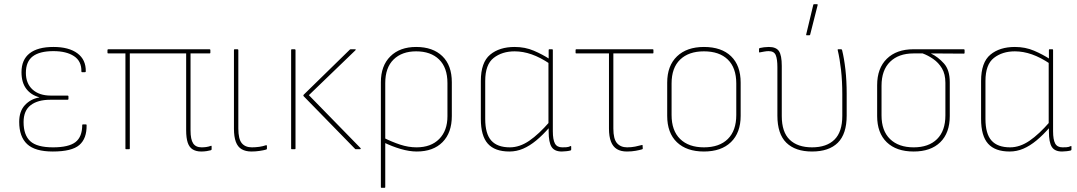

<svg xmlns="http://www.w3.org/2000/svg" viewBox="-20 -715 5159 920"><path d="M233 11Q148 11 110 -24.5Q72 -60 72 -131Q72 -182 99.5 -211.5Q127 -241 168 -248V-249Q128 -260 105.5 -290Q83 -320 83 -369Q83 -429 122 -459.5Q161 -490 236 -490Q310 -490 351 -459.5Q392 -429 391 -373Q391 -369 387 -369H373Q370 -369 370 -373Q371 -422 334.5 -446Q298 -470 236 -470Q170 -470 137 -445Q104 -420 104 -366Q104 -315 136 -286Q168 -257 223 -257H304Q308 -257 308 -253V-241Q308 -237 304 -237H221Q161 -237 127 -211Q93 -185 93 -130Q93 -68 125 -38.5Q157 -9 234 -9Q309 -9 341.5 -34Q374 -59 374 -116Q374 -119 378 -119H392Q395 -119 395 -115Q396 -51 360 -20Q324 11 233 11Z M944 11Q920 11 903.5 1Q887 -9 879.5 -31.5Q872 -54 872 -91V-459H602V-3Q602 0 598 0H584Q581 0 581 -3V-459H499Q495 -459 495 -462V-475Q495 -479 499 -479H984Q988 -479 988 -475V-462Q988 -459 984 -459H893V-90Q893 -47 905.5 -28Q918 -9 946 -9Q957 -9 968 -10.5Q979 -12 990 -16Q994 -18 994 -13V1Q994 3 990 5Q983 7 970.5 9Q958 11 944 11Z M1185 11Q1157 11 1138 0Q1119 -11 1110 -35.5Q1101 -60 1101 -98V-475Q1101 -479 1104 -479H1118Q1122 -479 1122 -475V-99Q1122 -49 1138.5 -29Q1155 -9 1187 -9Q1205 -9 1222.5 -11.5Q1240 -14 1254 -19Q1259 -20 1259 -16V-2Q1259 1 1254 2Q1244 5 1224.5 8Q1205 11 1185 11Z M1685 0Q1682 0 1681 -2L1435 -254Q1432 -257 1435 -261L1656 -477Q1658 -479 1661 -479H1681Q1687 -479 1683 -474L1460 -259L1708 -5Q1709 -3 1708 -1.5Q1707 0 1705 0ZM1378 0Q1375 0 1375 -3V-475Q1375 -479 1378 -479H1392Q1396 -479 1396 -475V-3Q1396 0 1392 0Z M1808 185Q1805 185 1805 182V-321Q1805 -400 1850.5 -445Q1896 -490 1974 -490Q2054 -490 2099.5 -446Q2145 -402 2145 -321V-159Q2145 -79 2100.5 -34Q2056 11 1977 11Q1942 11 1900.5 -1Q1859 -13 1816 -34V-56Q1858 -35 1897.5 -22Q1937 -9 1976 -9Q2045 -9 2084.5 -49Q2124 -89 2124 -158V-317Q2124 -391 2084 -430Q2044 -469 1974 -469Q1906 -469 1866 -430Q1826 -391 1826 -317V182Q1826 185 1822 185Z M2421 11Q2351 11 2317.5 -26.5Q2284 -64 2284 -145V-327Q2284 -416 2328.5 -453Q2373 -490 2446 -490Q2496 -490 2538 -472Q2580 -454 2615 -431V-409Q2569 -440 2527.5 -454.5Q2486 -469 2446 -469Q2386 -469 2345.5 -437.5Q2305 -406 2305 -327V-145Q2305 -74 2334 -41.5Q2363 -9 2423 -9Q2470 -9 2516 -40.5Q2562 -72 2614 -132V-106Q2581 -68 2549.5 -42Q2518 -16 2486.5 -2.5Q2455 11 2421 11ZM2672 11Q2637 11 2623 -11Q2609 -33 2609 -84V-108L2608 -116V-419L2609 -426V-475Q2609 -479 2612 -479H2626Q2629 -479 2629 -475V-86Q2629 -46 2639 -27.5Q2649 -9 2674 -9Q2682 -9 2693 -9.5Q2704 -10 2714 -15Q2717 -17 2717 -12V2Q2717 4 2714 6Q2707 8 2694.5 9.5Q2682 11 2672 11Z M2984 11Q2955 11 2936 -0.5Q2917 -12 2907.5 -36.5Q2898 -61 2898 -99V-459H2741Q2738 -459 2738 -462V-475Q2738 -479 2741 -479H3108Q3111 -479 3111 -475V-462Q3111 -459 3108 -459H2919V-99Q2919 -49 2936.5 -29Q2954 -9 2985 -9Q3005 -9 3023 -12.5Q3041 -16 3055 -20Q3059 -22 3059 -18L3060 -3Q3060 0 3055 1Q3045 4 3026 7.5Q3007 11 2984 11Z M3353 11Q3270 11 3223.5 -33.5Q3177 -78 3177 -160V-319Q3177 -400 3224 -445Q3271 -490 3353 -490Q3437 -490 3483 -445.5Q3529 -401 3529 -319V-160Q3529 -79 3482.5 -34Q3436 11 3353 11ZM3353 -9Q3427 -9 3467.5 -49Q3508 -89 3508 -164V-315Q3508 -390 3467.5 -429.5Q3427 -469 3353 -469Q3280 -469 3239 -429.5Q3198 -390 3198 -315V-164Q3198 -89 3239 -49Q3280 -9 3353 -9Z M3871 11Q3791 11 3748 -31Q3705 -73 3705 -161V-393Q3705 -432 3697 -451Q3689 -470 3663 -470Q3654 -470 3642.5 -468Q3631 -466 3621 -464Q3617 -463 3617 -466V-480Q3617 -484 3621 -485Q3629 -487 3641 -488.5Q3653 -490 3664 -490Q3699 -490 3712.5 -470Q3726 -450 3726 -399V-159Q3726 -82 3764 -45.5Q3802 -9 3871 -9Q3941 -9 3978.5 -46Q4016 -83 4016 -160V-263Q4016 -326 4010 -379.5Q4004 -433 3994 -475Q3993 -479 3996 -479H4010Q4014 -479 4015 -475Q4025 -435 4031 -381.5Q4037 -328 4037 -266V-161Q4037 -73 3994.5 -31Q3952 11 3871 11ZM3845 -546Q3842 -546 3843 -550L3877 -692Q3878 -695 3881 -695H3895Q3899 -695 3898 -691L3862 -549Q3861 -546 3858 -546Z M4358 11Q4275 11 4229 -33.5Q4183 -78 4183 -159V-307Q4183 -388 4229.5 -433.5Q4276 -479 4357 -479H4598Q4602 -479 4602 -475V-461Q4602 -458 4598 -458L4442 -459V-458Q4475 -442 4503 -411Q4531 -380 4531 -321V-159Q4531 -78 4485.5 -33.5Q4440 11 4358 11ZM4358 -9Q4430 -9 4470 -48.5Q4510 -88 4510 -162V-318Q4510 -360 4493.5 -387.5Q4477 -415 4451.5 -432.5Q4426 -450 4401 -459H4357Q4286 -459 4245 -419Q4204 -379 4204 -304V-162Q4204 -88 4245 -48.5Q4286 -9 4358 -9Z M4818 11Q4748 11 4714.5 -26.5Q4681 -64 4681 -145V-327Q4681 -416 4725.5 -453Q4770 -490 4843 -490Q4893 -490 4935 -472Q4977 -454 5012 -431V-409Q4966 -440 4924.5 -454.5Q4883 -469 4843 -469Q4783 -469 4742.5 -437.5Q4702 -406 4702 -327V-145Q4702 -74 4731 -41.5Q4760 -9 4820 -9Q4867 -9 4913 -40.5Q4959 -72 5011 -132V-106Q4978 -68 4946.5 -42Q4915 -16 4883.5 -2.5Q4852 11 4818 11ZM5069 11Q5034 11 5020 -11Q5006 -33 5006 -84V-108L5005 -116V-419L5006 -426V-475Q5006 -479 5009 -479H5023Q5026 -479 5026 -475V-86Q5026 -46 5036 -27.5Q5046 -9 5071 -9Q5079 -9 5090 -9.5Q5101 -10 5111 -15Q5114 -17 5114 -12V2Q5114 4 5111 6Q5104 8 5091.5 9.5Q5079 11 5069 11Z"/></svg>

Font: Sofia Sans Semi Condensed Thin
Style: Regular
Weight: 250
Version: Version 4.100